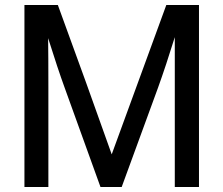

<svg xmlns="http://www.w3.org/2000/svg" viewBox="-20 -750 896 770"><path d="M778 -730V0H681V-399Q681 -419 681 -460.5Q681 -502 681 -536.5Q681 -571 681 -601Q646 -488 614 -399L468 0H383L239 -399Q212 -473 173 -597Q174 -531 174 -399V0H78V-730H212Q330 -408 428 -131Q437 -155 647 -730Z"/></svg>

Font: Nacelle
Style: Regular
Weight: 400
Designer: Sora Sagano
Foundry: Sora Sagano
Version: Version 1.000;FEAKit 1.0